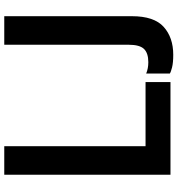

<svg xmlns="http://www.w3.org/2000/svg" viewBox="14 -834 833 901"><g transform="rotate(-90 430.5 -383.5)"><path d="M61 0ZM496 0H61V-780H195V-117H496ZM624 13Q587 13 565 7.5Q543 2 536 -3V-114Q560 -104 589 -104Q632 -104 651.5 -124.5Q671 -145 671 -196V-780H805V-181Q805 -77 755 -32Q705 13 624 13Z"/></g></svg>

Font: Tanohe Sans SemiBold
Style: Regular
Weight: 600
Designer: Village Type and Design LLC & Cristiano Sobral
Foundry: Cooper Hewitt Smithsonian Design Museum
Version: Version 1.00;September 29, 2021;FontCreator 13.0.0.2655 64-b